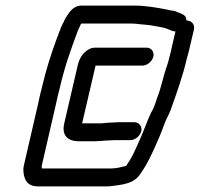

<svg xmlns="http://www.w3.org/2000/svg" viewBox="-20 -654 713 685"><path d="M129 -63 180 -284C184 -302 188 -322 194 -343C211 -417 232 -475 255 -537C260 -551 264 -557 269 -569L271 -570H444C451 -570 458 -570 467 -569C487 -566 509 -566 527 -562C540 -559 561 -557 574 -552L589 -546C594 -544 598 -542 606 -542L591 -477C589 -468 587 -458 584 -449C582 -439 579 -429 576 -420C563 -385 555 -340 541 -306C535 -287 528 -266 519 -252C504 -221 496 -194 478 -154C455 -103 454 -98 430 -62C414 -58 395 -53 376 -53H130C129 -56 128 -59 129 -63ZM645 -581C645 -597 636 -601 623 -607L612 -611C607 -614 599 -616 589 -617L570 -621C538 -627 499 -634 460 -634H270C252 -634 237 -624 224 -605C217 -595 212 -587 209 -580C209 -578 207 -575 204 -570C196 -555 190 -534 182 -515C162 -460 145 -408 130 -344C124 -322 120 -302 116 -284L65 -63C63 -54 63 -46 64 -37C68 -10 79 11 116 11H362C375 11 388 8 400 7C433 2 461 -5 479 -31L491 -49C512 -80 548 -160 564 -205C574 -233 579 -237 589 -262C609 -318 633 -385 647 -447C650 -457 653 -467 655 -477L672 -549C676 -567 663 -581 645 -581ZM503 -484H320C291 -484 266 -457 258 -424L209 -213C200 -172 220 -150 262 -150H310C319 -150 327 -150 334 -151C339 -151 344 -151 349 -152C360 -152 377 -154 388 -154H445C462 -154 480 -169 484 -186C488 -203 476 -218 459 -218H404C393 -218 375 -216 363 -216L342 -214H273L321 -420H488C505 -420 523 -435 527 -452C531 -469 520 -484 503 -484Z"/></svg>

Font: Electronic
Style: SeBdIt
Weight: 600
Version: Version 1.011